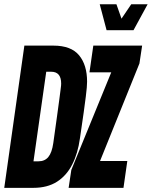

<svg xmlns="http://www.w3.org/2000/svg" viewBox="-44 -906 732 926"><path d="M-23.5 0 73.5 -686H213.5Q299 -686 337.5 -639.2Q376 -592.5 376 -512Q376 -498.5 374.5 -482.8Q373 -467 369.8 -439.8Q366.5 -412.5 359.8 -364.8Q353 -317 341.5 -238.5Q331.5 -166 304.2 -112.5Q277 -59 230.8 -29.5Q184.5 0 116.5 0ZM117.5 -128H141.5Q172 -128 189.2 -149Q206.5 -170 213 -216Q224 -295.5 231.2 -346.5Q238.5 -397.5 242.2 -427.5Q246 -457.5 248 -472.2Q250 -487 250.5 -493Q251 -499 251 -503Q251 -560 203 -560H179ZM287 0 300 -86.5 492.5 -557H387.5L406 -686H641.5L628.5 -600L438.5 -129.5H570L551.5 0ZM470 -760.5 437 -885.5H517.5L542 -816L589 -885.5H668L600 -760.5Z"/></svg>

Font: Chivo Mono Medium
Style: Italic
Weight: 500
Italic angle: -8.05°
Monospace: yes
Designer: Hector Gatti
Foundry: Omnibus-Type
Version: Version 1.008